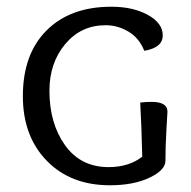

<svg xmlns="http://www.w3.org/2000/svg" viewBox="-20 -544 568 571"><path d="M472 -66Q472 -38 424.5 -15.5Q377 7 307 7Q190 7 119 -66Q48 -139 48 -258Q48 -383 118.5 -453.5Q189 -524 311 -524Q376 -524 420 -499.5Q464 -475 464 -439Q464 -402 409 -393Q394 -431 362 -450Q330 -469 294 -469Q221 -469 174 -413Q127 -357 127 -274Q127 -177 173.5 -112Q220 -47 303 -47Q363 -47 403 -78Q401 -169 397 -239Q413 -241 431 -241Q478 -241 478 -212Q478 -211 475 -159.5Q472 -108 472 -66Z"/></svg>

Font: Overlock SC
Style: Regular
Weight: 400
Designer: Dario Muhafara
Foundry: Dario Manuel Muhafara
Version: Version 1.001